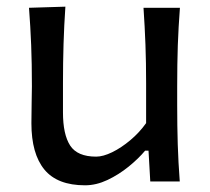

<svg xmlns="http://www.w3.org/2000/svg" viewBox="-20 -550 637 582"><path d="M237.8 11.7Q153.8 11.7 114.5 -36.1Q75.2 -84 75.2 -176.3Q75.2 -210.9 75.9 -236.8Q76.7 -262.7 76.7 -288.1Q76.7 -357.4 74.5 -413.1Q72.3 -468.8 67.9 -526.4L178.2 -529.8Q174.3 -472.2 172.6 -416.3Q170.9 -360.4 170.9 -298.3V-209Q170.9 -142.6 192.6 -108.9Q214.4 -75.2 271.5 -75.2Q292.5 -75.2 320.1 -88.6Q347.7 -102.1 375.2 -125.2Q402.8 -148.4 422.9 -176.8V-298.3Q422.9 -360.4 420.9 -414.6Q418.9 -468.8 415 -526.4H525.4Q521 -468.8 519 -413.1Q517.1 -357.4 517.1 -288.1V-231.9Q517.1 -166.5 518.8 -112.3Q520.5 -58.1 524.9 0H435.5L430.2 -93.3H419.9Q399.9 -69.3 369.9 -44.9Q339.8 -20.5 305.7 -4.4Q271.5 11.7 237.8 11.7Z"/></svg>

Font: Pinar-FD Medium
Style: Regular
Weight: 500
Designer: Amin Abedi
Version: Version 3.000